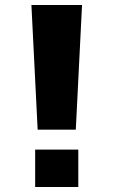

<svg xmlns="http://www.w3.org/2000/svg" viewBox="-20 -750 455 770"><path d="M121 0V-150H294V0ZM106 -730H309L284 -230H131Z"/></svg>

Font: M PLUS 1p ExtraBold
Style: Regular
Weight: 800
Version: Version 1.062